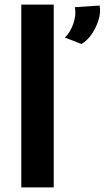

<svg xmlns="http://www.w3.org/2000/svg" viewBox="-20 -809 452 829"><path d="M72 -789H212V0H72ZM410 -785Q416 -757 405.5 -723Q395 -689 375.5 -661Q356 -633 332 -619L260 -647Q282 -667 296 -705Q310 -743 303 -778Z"/></svg>

Font: Synthetic
Style: Bold
Weight: 700
Designer: Santiago Orozco
Foundry: Typemade
Version: Version 2.000; ttfautohint (v1.8.4.7-5d5b)